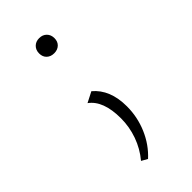

<svg xmlns="http://www.w3.org/2000/svg" viewBox="-178 -412 637 637"><g transform="rotate(-45 141.0 -93.5)"><path d="M94 164Q120 133 133.5 95Q147 57 147 17Q147 -66 104 -97L141 -116Q189 -76 189 3Q189 53 169.5 98.5Q150 144 115 176ZM107 -327Q107 -343 117 -353Q127 -363 143 -363Q159 -363 169 -353Q179 -343 179 -327Q179 -311 169 -301.5Q159 -292 143 -292Q127 -292 117 -301.5Q107 -311 107 -327Z"/></g></svg>

Font: Ysabeau Light
Style: Regular
Weight: 300
Designer: Christian Thalmann (Catharsis Fonts)
Version: Version 0.003